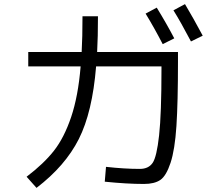

<svg xmlns="http://www.w3.org/2000/svg" viewBox="-20 -869 1040 931"><path d="M686 -803 740 -832Q788 -754 825 -683L769 -655Q727 -736 686 -803ZM821 -819 877 -849Q917 -782 963 -696L906 -668Q856 -763 821 -819ZM380 -790H455Q455 -688 451 -617H843V-570Q843 -373 835.5 -258Q828 -143 807 -79.5Q786 -16 757.5 3.5Q729 23 678 23Q595 23 488 12L494 -60Q584 -50 658 -50Q700 -50 720 -79Q740 -108 751.5 -213Q763 -318 763 -533V-547H446Q428 -325 362 -194.5Q296 -64 157 42L109 -12Q192 -75 241.5 -138Q291 -201 325 -301.5Q359 -402 371 -547H117V-617H376Q380 -688 380 -790Z"/></svg>

Font: Mplus 1p
Style: Regular
Weight: 400
Version: Version 1.061